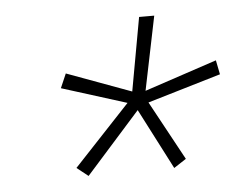

<svg xmlns="http://www.w3.org/2000/svg" viewBox="-35 -787 501 404"><g transform="rotate(-5 215.5 -585.0)"><path d="M137 -423 113 -442 232 -569 95 -612 108 -642 244 -592 272 -747H304L272 -591L425 -642L431 -612L276 -566L344 -441L318 -424L252 -552Z"/></g></svg>

Font: IBM Plex Sans ExtLt
Style: Italic
Weight: 200
Italic angle: -11°
Designer: Mike Abbink, Paul van der Laan, Pieter van Rosmalen
Foundry: Bold Monday
Version: Version 3.005